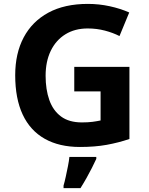

<svg xmlns="http://www.w3.org/2000/svg" viewBox="-20 -744 764 985"><path d="M361 -401H644V-31Q588 -12 527.5 -1Q467 10 390 10Q284 10 209.5 -32Q135 -74 96.5 -156Q58 -238 58 -358Q58 -470 101.5 -552Q145 -634 228 -679Q311 -724 431 -724Q488 -724 543 -712Q598 -700 643 -680L593 -559Q560 -576 518 -587Q476 -598 430 -598Q364 -598 315.5 -568Q267 -538 240.5 -483.5Q214 -429 214 -355Q214 -285 233 -231Q252 -177 293 -146.5Q334 -116 400 -116Q432 -116 454.5 -119Q477 -122 496 -126V-275H361ZM474 71Q464 93 451.5 117.5Q439 142 424.5 168Q410 194 393 221H306V208Q312 188 317.5 162Q323 136 328.5 109Q334 82 336 61H474Z"/></svg>

Font: Noto Sans Sundanese
Style: Bold
Weight: 700
Version: Version 2.003